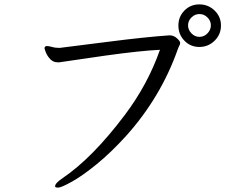

<svg xmlns="http://www.w3.org/2000/svg" viewBox="-20 -825 1040 875"><path d="M254 -607Q305 -613 472 -634.5Q639 -656 752 -664Q772 -664 786.5 -650.5Q801 -637 801 -630Q801 -623 797 -616Q793 -609 790 -600Q713 -382 555 -206Q486 -130 421 -77Q356 -24 307.5 3Q259 30 245 30Q231 30 231 24Q231 10 265 -13Q401 -105 548 -300Q653 -439 709 -598Q621 -594 463 -572L257 -542Q253 -541 250 -541H243Q223 -541 209.5 -555Q196 -569 189.5 -585Q183 -601 183 -605Q183 -614 192 -615H195Q204 -615 217 -611Q230 -607 246 -607ZM889 -657Q910 -657 925.5 -673Q941 -689 941 -709.5Q941 -730 925.5 -745.5Q910 -761 889 -761Q868 -761 852.5 -745.5Q837 -730 837 -709.5Q837 -689 852.5 -673Q868 -657 889 -657ZM888.5 -805Q929 -805 958 -777Q987 -749 987 -708.5Q987 -668 958 -639.5Q929 -611 888.5 -611Q848 -611 820.5 -639.5Q793 -668 793 -708.5Q793 -749 820.5 -777Q848 -805 888.5 -805Z"/></svg>

Font: ToneOZ-Pinyin-WenKai-Regular
Style: Regular
Weight: 400
Designer: Fontworks Inc.
Foundry: ToneOZ
Version: Version 0.240331